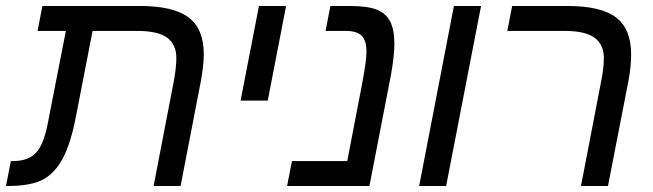

<svg xmlns="http://www.w3.org/2000/svg" viewBox="-40 -619 2174 639"><path d="M471.2 0 539.1 -352.1Q546.9 -396.5 546.9 -425.8Q546.9 -471.2 516.1 -493.7Q485.4 -516.1 417 -516.1H268.1L212.9 -231.9Q195.8 -143.1 169.7 -93.3Q143.6 -43.5 103.5 -21.7Q63.5 0 -15.1 0H-20L-3.9 -83H3.9Q54.2 -83 80.3 -111.1Q106.4 -139.2 120.1 -213.9L179.2 -516.1H85L101.1 -599.1H425.8Q537.1 -599.1 587.6 -561Q638.2 -522.9 638.2 -439Q638.2 -403.8 628.9 -351.1L561 0Z M821.8 -599.1H912.1L851.1 -284.2H760.7Z M1189.5 0H915.5L931.6 -83H1115.7L1165.5 -341.8Q1179.7 -417 1179.7 -446.8Q1179.7 -483.9 1163.8 -500Q1147.9 -516.1 1109.9 -516.1H1043.5L1059.6 -599.1H1122.6Q1183.6 -599.1 1214.1 -586.9Q1244.6 -574.7 1258.5 -547.4Q1272.5 -520 1272.5 -474.1Q1272.5 -431.6 1260.7 -367.2Z M1470.7 -599.1H1561L1444.8 0H1355Z M1893.6 0 1961.4 -352.1Q1969.7 -393.6 1969.7 -425.8Q1969.7 -470.7 1938.7 -493.4Q1907.7 -516.1 1839.4 -516.1H1648.4L1664.6 -599.1H1848.6Q1960.4 -599.1 2010.5 -560.8Q2060.5 -522.5 2060.5 -438Q2060.5 -398.4 2051.8 -351.1L1983.4 0Z"/></svg>

Font: Liberation Sans
Style: Italic
Weight: 400
Italic angle: -12°
Designer: Steve Matteson
Foundry: Ascender Corporation
Version: Version 2.1.5